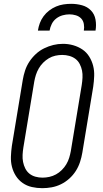

<svg xmlns="http://www.w3.org/2000/svg" viewBox="-20 -975 540 1003"><path d="M201 8Q173 8 146.5 2Q120 -4 98.5 -19Q77 -34 63 -56Q49 -78 42.5 -103.5Q36 -129 37 -157Q38 -185 42 -213L99 -558Q103 -582 111 -606.5Q119 -631 133.5 -653Q148 -675 167.5 -693Q187 -711 210.5 -722.5Q234 -734 258.5 -740Q283 -746 309 -746Q337 -746 363 -738.5Q389 -731 410.5 -716.5Q432 -702 446 -679.5Q460 -657 466.5 -631.5Q473 -606 472 -578Q471 -550 467 -522L410 -177Q406 -153 398 -128.5Q390 -104 376 -82Q362 -60 342 -42Q322 -24 298.5 -12.5Q275 -1 250 3.5Q225 8 201 8ZM202 -47Q220 -47 238 -51Q256 -55 272.5 -64Q289 -73 303 -87Q317 -101 326.5 -117Q336 -133 341.5 -151Q347 -169 350 -186L407 -531Q410 -550 411 -569.5Q412 -589 408.5 -606.5Q405 -624 396.5 -640.5Q388 -657 374 -667.5Q360 -678 342 -683Q324 -688 305 -688Q287 -688 269 -684Q251 -680 235 -670.5Q219 -661 205.5 -647.5Q192 -634 182.5 -617.5Q173 -601 167.5 -583.5Q162 -566 159 -549L102 -204Q99 -185 98 -166Q97 -147 100.5 -129Q104 -111 112 -95Q120 -79 133.5 -68Q147 -57 165 -52Q183 -47 202 -47ZM178 -815Q181 -835 188 -854Q195 -873 207.5 -890Q220 -907 237 -920Q254 -933 273 -941Q292 -949 312 -952Q332 -955 352 -955Q381 -955 408.5 -947.5Q436 -940 455 -920.5Q474 -901 479 -872.5Q484 -844 479 -815H418Q421 -832 418 -849.5Q415 -867 404 -878.5Q393 -890 376.5 -895Q360 -900 343 -900Q325 -900 307 -895Q289 -890 274 -878.5Q259 -867 250.5 -850Q242 -833 239 -815Z"/></svg>

Font: Iosevka Curly Slab LtObl
Style: Regular
Weight: 300
Italic angle: -9°
Monospace: yes
Designer: Belleve Invis
Foundry: Belleve Invis
Version: Version 11.0.0; ttfautohint (v1.8.3)